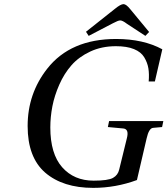

<svg xmlns="http://www.w3.org/2000/svg" viewBox="-20 -896 812 931"><path d="M397 -742 537 -853Q565 -876 579 -876Q592 -876 612 -851L703 -741L685 -722L595 -781Q574 -797 563 -797Q553 -797 527 -783L410 -722ZM114 -285Q114 -442 209 -563Q322 -707 543 -707Q675 -707 767 -657L731 -501H701Q704 -537 699.5 -564.5Q695 -592 679.5 -618Q664 -644 629.5 -658Q595 -672 542 -672Q473 -672 417.5 -646Q362 -620 326.5 -579.5Q291 -539 267.5 -485.5Q244 -432 234 -380.5Q224 -329 224 -278Q224 -150 281.5 -85Q339 -20 434 -20Q504 -20 528 -33.5Q552 -47 558 -74L595 -225Q607 -270 578 -273L503 -280L509 -309H772L766 -280L722 -276Q702 -274 691 -225L644 -23Q541 15 432 15Q285 15 199 -59Q114 -133 114 -285Z"/></svg>

Font: Heuristica
Style: Italic
Weight: 400
Italic angle: -13°
Version: Version 1.0.2